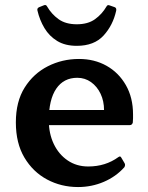

<svg xmlns="http://www.w3.org/2000/svg" viewBox="-20 -744 597 775"><path d="M295 11Q227 11 170 -19.5Q113 -50 78.5 -108Q44 -166 44 -250Q44 -334 79.5 -390.5Q115 -447 173 -476.5Q231 -506 299 -506Q361 -506 410 -478.5Q459 -451 488 -400.5Q517 -350 517 -282Q517 -275 517 -266.5Q517 -258 516 -249Q513 -239 504 -239H164V-300H425L400 -282Q400 -287 400 -291Q400 -295 400 -299Q400 -336 386 -365.5Q372 -395 347.5 -412.5Q323 -430 292 -430Q237 -430 207 -386Q177 -342 177 -258Q177 -205 197 -163Q217 -121 253 -96.5Q289 -72 336 -72Q406 -72 458 -110Q466 -116 470 -107L483 -85Q487 -78 482 -69Q448 -31 399 -10Q350 11 295 11ZM290 -559Q243 -559 211 -578.5Q179 -598 159.5 -630.5Q140 -663 131 -702Q129 -711 138 -715L158 -723Q166 -726 170 -718Q188 -687 216.5 -666.5Q245 -646 290 -646Q335 -646 363.5 -666.5Q392 -687 410 -718Q414 -726 423 -722L443 -715Q451 -712 449 -701Q436 -642 398 -600.5Q360 -559 290 -559Z"/></svg>

Font: Hahmlet SemiBold
Style: Regular
Weight: 600
Version: Version 1.002